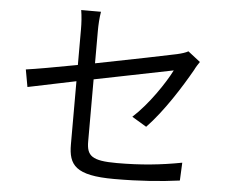

<svg xmlns="http://www.w3.org/2000/svg" viewBox="-54 -837 1108 918"><g transform="rotate(5 500.0 -377.5)"><path d="M657 -244C737 -327 815 -452 862 -535C868 -548 879 -565 886 -575L827 -621C815 -614 796 -608 774 -603C732 -594 557 -558 387 -525V-681C387 -710 389 -744 394 -773H299C304 -744 306 -711 306 -681V-510C200 -490 105 -473 60 -467L75 -384C116 -393 205 -411 306 -432V-129C306 -30 340 18 526 18C651 18 751 10 840 -2L844 -88C744 -69 648 -59 532 -59C412 -59 387 -81 387 -150V-448C564 -484 748 -521 765 -524C735 -464 662 -354 587 -286Z"/></g></svg>

Font: Noto Sans T Chinese Regular
Style: Regular
Weight: 400
Designer: Ryoko NISHIZUKA (kana & ideographs); Paul D. Hunt (Latin, Greek & Cyrillic); Wenlong ZHANG (bopomofo); Sandoll Communica
Foundry: Adobe Systems Incorporated
Version: Version 1.000;PS 1;hotconv 1.0.78;makeotf.lib2.5.61930